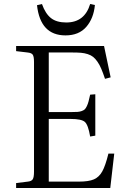

<svg xmlns="http://www.w3.org/2000/svg" viewBox="-20 -945 644 965"><path d="M309.1 -767.1Q182.6 -767.1 166 -918.9L190.9 -924.8Q208 -876.5 236.1 -854.2Q264.2 -832 313 -832Q405.3 -832 433.1 -924.8L457 -919.9Q450.7 -852.5 413.6 -809.8Q376.5 -767.1 309.1 -767.1ZM61 0V-24.9L120.1 -32.2Q138.7 -34.2 144.8 -44.4Q150.9 -54.7 150.9 -82V-633.8Q150.9 -660.2 144.8 -669.7Q138.7 -679.2 118.2 -681.2L61 -688V-713.9H502.9L536.1 -556.2L507.8 -548.8Q497.6 -579.1 489 -599.4Q480.5 -619.6 469.7 -635Q459 -650.4 448.2 -658.9Q437.5 -667.5 421.1 -672.9Q404.8 -678.2 387.2 -679.7Q369.6 -681.2 342.8 -681.2H225.1V-381.8H339.8Q358.4 -381.8 369.6 -382.6Q380.9 -383.3 390.9 -387Q400.9 -390.6 406 -395.5Q411.1 -400.4 416.5 -411.6Q421.9 -422.9 425 -435.1Q428.2 -447.3 433.1 -469.2L459 -471.2V-263.2L433.1 -258.8Q423.3 -316.9 406.7 -332Q390.1 -347.2 335 -347.2H225.1V-32.2H376Q425.8 -32.2 451.9 -43.5Q478 -54.7 493.9 -83.3Q509.8 -111.8 524.9 -172.9H554.2L534.2 0Z"/></svg>

Font: Literata Light
Style: Regular
Weight: 300
Designer: Latin by Veronika Burian and Jose Scaglione. Greek by Irene Vlachou. Cyrillic by Vera Evstafieva.
Foundry: TypeTogether
Version: Version 3.021